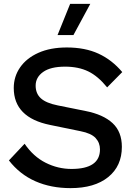

<svg xmlns="http://www.w3.org/2000/svg" viewBox="-20 -960 687 991"><path d="M342 -940H446L359 -779H277ZM325 -715Q419 -715 488.5 -683Q558 -651 611 -588L533 -509Q486 -567 435.5 -591.5Q385 -616 316 -616Q241 -616 202.5 -588.5Q164 -561 164 -518Q164 -477 191 -452.5Q218 -428 278 -416L422 -387Q513 -369 561 -324.5Q609 -280 609 -202Q609 -103 538.5 -46Q468 11 344 11Q243 11 162.5 -24.5Q82 -60 26 -132L107 -218Q152 -152 215.5 -120Q279 -88 349 -88Q496 -88 496 -189Q496 -223 473.5 -247.5Q451 -272 395 -283L239 -315Q51 -353 51 -506Q51 -565 84 -612.5Q117 -660 178.5 -687.5Q240 -715 325 -715Z"/></svg>

Font: Prodigy Sans Medium
Style: Regular
Weight: 500
Designer: Wei Huang
Foundry: Wei Huang
Version: Version 1.003; ttfautohint (v1.8.3)